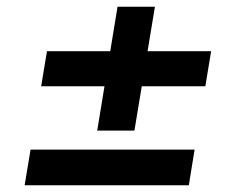

<svg xmlns="http://www.w3.org/2000/svg" viewBox="-20 -577 710 567"><path d="M52.7 -29.8 70.3 -135.3H554.7L537.6 -29.8ZM101.6 -322.3 118.7 -425.8H603.5L586.4 -322.3ZM267.1 -191.4 327.1 -557.1H437.5L377 -191.4Z"/></svg>

Font: Inter 16pt SemiBold
Style: Italic
Weight: 600
Italic angle: -9.3988°
Version: Version 4.001;git-66647c0bb